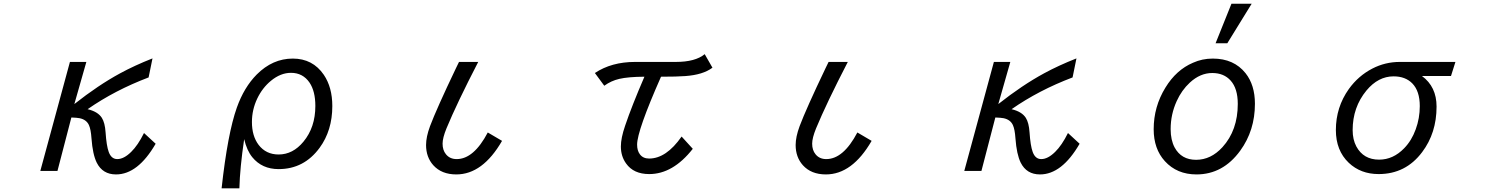

<svg xmlns="http://www.w3.org/2000/svg" viewBox="-20 -900 8040 1039"><path d="M447.3 -564.9 382.3 -336.9Q511.7 -439 629.4 -502.9Q708.5 -545.9 805.2 -584L784.2 -481Q601.1 -411.6 454.1 -309.1Q509.8 -295.9 531.2 -262.2Q547.9 -235.8 551.3 -184.1Q556.2 -110.8 568.4 -77.6Q582.5 -39.1 614.7 -39.1Q650.4 -39.1 689.9 -78.1Q726.1 -113.3 759.3 -180.2L822.3 -122.1Q726.1 43.9 607.9 43.9Q535.2 43.9 503.4 -20Q481.4 -64.9 475.1 -150.9Q471.7 -200.2 461.4 -222.7Q448.2 -252.4 411.1 -260.3Q396 -263.2 366.2 -264.2L291 24.9H198.2L358.4 -564.9Z M1179.2 119.1Q1211.9 -178.2 1261.7 -317.9Q1300.8 -427.7 1369.1 -496.6Q1455.1 -583 1564.5 -583Q1672.4 -583 1732.4 -495.1Q1778.3 -427.2 1778.3 -326.2Q1778.3 -193.8 1709.5 -100.1Q1625 15.1 1487.8 15.1Q1397.9 15.1 1345.2 -49.3Q1315.9 -85.4 1301.3 -147Q1278.3 8.3 1275.4 119.1ZM1554.7 -505.9Q1498.5 -505.9 1446.3 -462.9Q1399.9 -424.8 1372.1 -366.7Q1343.3 -306.2 1343.3 -239.7Q1343.3 -164.1 1379.4 -116.2Q1419.4 -64 1487.8 -64Q1564.9 -64 1622.1 -133.3Q1686.5 -210.9 1686.5 -326.7Q1686.5 -405.8 1655.3 -452.6Q1619.1 -505.9 1554.7 -505.9Z M2696.8 -137.7Q2591.8 43.9 2449.2 43.9Q2369.6 43.9 2324.7 -5.9Q2285.6 -49.8 2285.6 -115.2Q2285.6 -159.2 2307.1 -217.3Q2342.3 -311 2447.8 -531.7L2463.9 -564.9H2567.9Q2452.6 -341.8 2396 -205.1Q2375 -153.3 2375 -122.6Q2375 -87.4 2393.1 -65.4Q2414.1 -39.1 2451.2 -39.1Q2543.9 -39.1 2619.6 -183.1Z M3199.2 -504.9Q3289.1 -564.9 3417 -564.9H3637.2Q3742.7 -564.9 3793.5 -606.9L3835.4 -533.7Q3784.2 -495.1 3688 -488.3Q3645 -484.9 3557.1 -484.9Q3427.7 -192.4 3427.7 -117.2Q3427.7 -85 3442.4 -65.4Q3459.5 -42 3492.7 -42Q3585.4 -42 3668.5 -161.1L3729 -94.7Q3621.6 42 3493.2 42Q3408.7 42 3368.2 -15.1Q3339.8 -54.2 3339.8 -107.4Q3339.8 -152.8 3362.8 -219.7Q3398.9 -326.7 3467.3 -484.9Q3379.4 -484.4 3331.1 -473.1Q3287.1 -462.9 3250 -436Z M4696.8 -137.7Q4591.8 43.9 4449.2 43.9Q4369.6 43.9 4324.7 -5.9Q4285.6 -49.8 4285.6 -115.2Q4285.6 -159.2 4307.1 -217.3Q4342.3 -311 4447.8 -531.7L4463.9 -564.9H4567.9Q4452.6 -341.8 4396 -205.1Q4375 -153.3 4375 -122.6Q4375 -87.4 4393.1 -65.4Q4414.1 -39.1 4451.2 -39.1Q4543.9 -39.1 4619.6 -183.1Z M5447.3 -564.9 5382.3 -336.9Q5511.7 -439 5629.4 -502.9Q5708.5 -545.9 5805.2 -584L5784.2 -481Q5601.1 -411.6 5454.1 -309.1Q5509.8 -295.9 5531.2 -262.2Q5547.9 -235.8 5551.3 -184.1Q5556.2 -110.8 5568.4 -77.6Q5582.5 -39.1 5614.7 -39.1Q5650.4 -39.1 5689.9 -78.1Q5726.1 -113.3 5759.3 -180.2L5822.3 -122.1Q5726.1 43.9 5607.9 43.9Q5535.2 43.9 5503.4 -20Q5481.4 -64.9 5475.1 -150.9Q5471.7 -200.2 5461.4 -222.7Q5448.2 -252.4 5411.1 -260.3Q5396 -263.2 5366.2 -264.2L5291 24.9H5198.2L5358.4 -564.9Z M6558.1 -666 6644 -879.9H6753.4L6621.6 -666ZM6543 -583Q6657.2 -583 6720.2 -503.9Q6771 -439.9 6771 -338.4Q6771 -193.8 6691.4 -84.5Q6598.1 43.9 6454.6 43.9Q6349.1 43.9 6283.7 -27.8Q6223.1 -94.2 6223.1 -200.7Q6223.1 -322.8 6286.6 -425.8Q6345.2 -522 6436 -560.5Q6485.8 -583 6543 -583ZM6540 -504.9Q6475.1 -504.9 6418.9 -453.1Q6374.5 -412.1 6347.7 -353Q6314.9 -281.2 6314.9 -201.2Q6314.9 -142.6 6336.4 -102.1Q6372.6 -35.2 6452.6 -35.2Q6532.7 -35.2 6595.2 -103.5Q6678.2 -194.8 6678.2 -337.9Q6678.2 -420.9 6639.6 -463.9Q6603 -504.9 6540 -504.9Z M7856 -564.9 7832 -488.8H7674.8Q7753.9 -430.7 7753.9 -323.2Q7753.9 -180.2 7675.8 -76.7Q7586.9 42 7440.4 42Q7343.3 42 7278.8 -19Q7209 -85.4 7209 -196.3Q7209 -319.8 7279.3 -418.5Q7330.6 -489.7 7406.2 -528.8Q7475.6 -564.9 7555.2 -564.9ZM7521.5 -486.8Q7438 -486.8 7374.5 -410.2Q7299.8 -319.8 7299.8 -195.8Q7299.8 -145 7319.8 -107.4Q7358.4 -36.1 7442.9 -36.1Q7519 -36.1 7578.6 -97.7Q7619.1 -139.2 7641.1 -200.2Q7663.1 -260.3 7663.1 -325.7Q7663.1 -407.2 7622.6 -448.7Q7585 -486.8 7521.5 -486.8Z"/></svg>

Font: BIZ UDGothic
Style: Regular
Weight: 400
Monospace: yes
Designer: TypeBank Co., Ltd.
Foundry: Morisawa Inc.
Version: Version 1.05